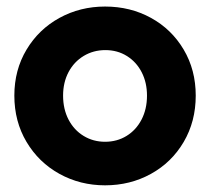

<svg xmlns="http://www.w3.org/2000/svg" viewBox="-20 -553 636 581"><path d="M23.4 -263.7Q23.4 -341.3 60.3 -402.8Q97.2 -464.4 159.9 -498.8Q222.7 -533.2 297.9 -533.2Q374.5 -533.2 437 -498.8Q499.5 -464.4 535.9 -402.8Q572.3 -341.3 572.3 -263.7Q572.3 -185.5 535.9 -123.5Q499.5 -61.5 436.8 -26.9Q374 7.8 297.9 7.8Q222.7 7.8 159.9 -26.9Q97.2 -61.5 60.3 -123.5Q23.4 -185.5 23.4 -263.7ZM424.8 -263.7Q424.8 -303.2 408.7 -334.5Q392.6 -365.7 364 -383.5Q335.4 -401.4 298.8 -401.4Q262.7 -401.4 233.4 -383.8Q204.1 -366.2 187.5 -335Q170.9 -303.7 170.9 -263.7Q170.9 -222.7 187.5 -190.9Q204.1 -159.2 233.2 -141.6Q262.2 -124 297.9 -124Q334 -124 362.8 -141.6Q391.6 -159.2 408.2 -190.9Q424.8 -222.7 424.8 -263.7Z"/></svg>

Font: Reddit Sans Fudge ExtraBold
Style: Regular
Weight: 800
Designer: Stephen Hutchings
Foundry: Reddit
Version: Version 1.011